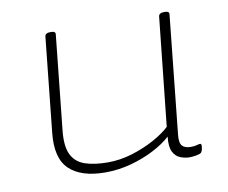

<svg xmlns="http://www.w3.org/2000/svg" viewBox="-64 -604 821 690"><g transform="rotate(-10 346.5 -259.5)"><path d="M268 6Q180 6 137 -35Q94 -76 104 -168L140 -513Q142 -525 159 -525H163Q180 -525 178 -513L142 -169Q136 -112 151 -81.5Q166 -51 200 -39.5Q234 -28 283 -28Q328 -28 372 -41.5Q416 -55 453.5 -75.5Q491 -96 513 -117L555 -513Q557 -525 574 -525H578Q595 -525 593 -513L548 -81Q545 -52 555 -41.5Q565 -31 586 -31Q600 -31 607.5 -33.5Q615 -36 620 -36Q625 -36 625 -29Q625 -22 623 -14.5Q621 -7 618 -4Q614 0 600 2.5Q586 5 575 5Q559 5 542 -1.5Q525 -8 515.5 -26.5Q506 -45 510 -82Q485 -59 446.5 -39Q408 -19 362 -6.5Q316 6 268 6Z"/></g></svg>

Font: Asap Expanded Expanded Thin
Style: Italic
Weight: 100
Width: 7
Italic angle: -6°
Designer: Pablo Cosgaya
Foundry: Omnibus-Type
Version: Version 3.001; ttfautohint (v1.8.4.7-5d5b)